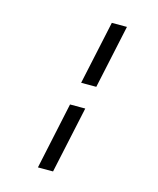

<svg xmlns="http://www.w3.org/2000/svg" viewBox="-114 -801 752 916"><g transform="rotate(15 262.5 -342.5)"><path d="M256.3 -406.7 323.7 -720.7H398.4L331.1 -406.7ZM161.6 36.6 231.9 -293H307.1L236.3 36.6Z"/></g></svg>

Font: Anka/Coder Condensed
Style: Italic
Weight: 400
Width: 4
Italic angle: -12°
Monospace: yes
Version: Version 001.100